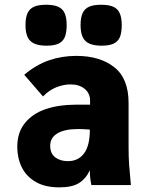

<svg xmlns="http://www.w3.org/2000/svg" viewBox="-20 -798 640 828"><path d="M54.5 -164.5Q54.5 -227 87.8 -267.8Q121 -308.5 177.2 -327.5Q233.5 -346.5 304.5 -346.5H368.5V-364Q368.5 -395.5 345.2 -414.8Q322 -434 283.5 -434Q254.5 -434 223.2 -421.8Q192 -409.5 165.5 -382L84.5 -475.5Q135.5 -518.5 191 -537.8Q246.5 -557 309 -557Q411 -557 472.8 -508.2Q534.5 -459.5 534.5 -354V-161Q534.5 -121 537 -85.5Q539.5 -50 544.5 0H374Q370.5 -18 369 -31.8Q367.5 -45.5 367.5 -64Q351 -28 321.2 -9Q291.5 10 235.5 10Q174 10 133.5 -13.8Q93 -37.5 73.8 -77Q54.5 -116.5 54.5 -164.5ZM367.5 -239Q342.5 -241.5 317 -241.5Q259 -241.5 227.8 -223Q196.5 -204.5 196.5 -169.5Q196.5 -135.5 218.5 -119.2Q240.5 -103 272.5 -103Q317.5 -103 342.5 -136.5Q367.5 -170 367.5 -239ZM90 -689.5Q90 -722.5 98.8 -741.5Q107.5 -760.5 126.8 -769Q146 -777.5 178.5 -777.5Q211.5 -777.5 230.8 -769Q250 -760.5 258.8 -741.2Q267.5 -722 267.5 -689.5Q267.5 -656.5 259.2 -637.5Q251 -618.5 232.2 -609.8Q213.5 -601 181 -601Q132 -601 111 -621.2Q90 -641.5 90 -689.5ZM327.5 -689.5Q327.5 -722.5 336.2 -741.5Q345 -760.5 364.2 -769Q383.5 -777.5 416 -777.5Q449 -777.5 468.2 -769Q487.5 -760.5 496.2 -741.2Q505 -722 505 -689.5Q505 -656.5 496.8 -637.5Q488.5 -618.5 469.8 -609.8Q451 -601 418.5 -601Q369.5 -601 348.5 -621.2Q327.5 -641.5 327.5 -689.5Z"/></svg>

Font: JuliaMono Black
Style: Regular
Weight: 900
Monospace: yes
Designer: cormullion
Foundry: corm
Version: Version 0.054; ttfautohint (v1.8.4)